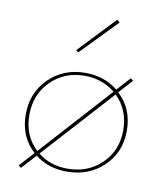

<svg xmlns="http://www.w3.org/2000/svg" viewBox="-85 -802 755 896"><g transform="rotate(10 293.0 -354.5)"><path d="M411 -723 245 -552 234 -561 398 -734ZM461 -401Q532 -336 532 -231Q532 -129 462.5 -62Q393 5 288 5Q200 5 138 -44L75 25L63 15L126 -54Q54 -120 54 -225Q54 -328 123 -396Q192 -464 296 -464Q385 -464 450 -412L508 -476L520 -466ZM71 -226Q71 -127 137 -66L439 -400Q378 -450 295 -450Q199 -450 135 -386.5Q71 -323 71 -226ZM289 -9Q386 -9 450.5 -71.5Q515 -134 515 -230Q515 -327 451 -389L149 -56Q207 -9 289 -9Z"/></g></svg>

Font: EauTestSC Thin
Style: Regular
Weight: 250
Designer: Christian Thalmann (Catharsis Fonts)
Version: Version 0.001;PS 000.001;hotconv 1.0.88;makeotf.lib2.5.64775